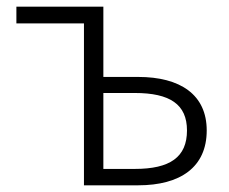

<svg xmlns="http://www.w3.org/2000/svg" viewBox="-20 -554 686 574"><path d="M231 0H393C519 0 598 -54 598 -164C598 -271 519 -324 393 -324H289V-534H29V-484H231ZM289 -49V-276H383C488 -276 539 -242 539 -164C539 -84 488 -49 383 -49Z"/></svg>

Font: Noto Sans SC Light
Style: Regular
Weight: 300
Designer: Ryoko NISHIZUKA 西塚涼子 (kana, bopomofo & ideographs); Paul D. Hunt (Latin, Greek & Cyrillic); Sandoll Communications 산돌커뮤니
Foundry: Adobe
Version: Version 2.004;hotconv 1.0.118;makeotfexe 2.5.65603